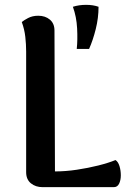

<svg xmlns="http://www.w3.org/2000/svg" viewBox="-20 -773 538 793"><path d="M205 -647 207 -65Q251 -65 297.5 -72Q344 -79 386 -89.5Q428 -100 457 -112Q468 -105 473.5 -87Q479 -69 479 -49Q479 -29 472 -14.5Q465 0 450 0H156Q127 0 107.5 -16Q88 -32 88 -62V-560Q88 -590 84.5 -621Q81 -652 70 -682Q78 -689 96 -698.5Q114 -708 138 -708Q167 -708 186 -692Q205 -676 205 -647ZM297 -571Q301 -608 298.5 -656Q296 -704 281 -745Q306 -753 335.5 -753Q365 -753 387 -745Q387 -699 375.5 -653Q364 -607 348 -571Z"/></svg>

Font: Arima SemiBold
Style: Regular
Weight: 600
Designer: Joana Correia and Natanael Gama
Foundry: NDISCOVER
Version: Version 1.101;gftools[0.9.23]